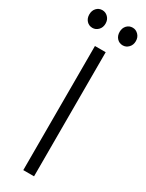

<svg xmlns="http://www.w3.org/2000/svg" viewBox="-246 -939 742 974"><g transform="rotate(30 125.0 -452.0)"><path d="M94 0V-727H157V0ZM36.5 -800Q16 -800 2.5 -814.5Q-11 -829 -11 -852Q-11 -874.5 2.5 -889Q16 -903.5 36.5 -903.5Q55.5 -903.5 69.8 -889Q84 -874.5 84 -852Q84 -829 69.8 -814.5Q55.5 -800 36.5 -800ZM214 -800Q193.5 -800 180 -814.5Q166.5 -829 166.5 -852Q166.5 -874.5 180 -889Q193.5 -903.5 214 -903.5Q233 -903.5 247.2 -889Q261.5 -874.5 261.5 -852Q261.5 -829 247.2 -814.5Q233 -800 214 -800Z"/></g></svg>

Font: Spline Sans Light
Style: Regular
Weight: 300
Designer: Eben Sorkin, Mirko Velimirovic
Foundry: Sorkin Type
Version: Version 1.000; ttfautohint (v1.8.3)